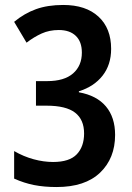

<svg xmlns="http://www.w3.org/2000/svg" viewBox="-20 -744 531 774"><path d="M428 -547Q428 -483 393.5 -439Q359 -395 298 -376V-372Q370 -359 407 -315Q444 -271 444 -200Q444 -106 383.5 -48Q323 10 208 10Q158 10 117.5 2Q77 -6 37 -24V-135Q75 -113 115.5 -102Q156 -91 194 -91Q260 -91 289.5 -122Q319 -153 319 -206Q319 -262 282.5 -290Q246 -318 168 -318H125V-417H170Q239 -417 274.5 -448Q310 -479 310 -532Q310 -576 285.5 -599.5Q261 -623 217 -623Q179 -623 148 -609Q117 -595 87 -572L37 -656Q78 -690 125 -707Q172 -724 235 -724Q326 -724 377 -677Q428 -630 428 -547Z"/></svg>

Font: Noto Sans Hebrew Condensed SemiBold
Style: Regular
Weight: 600
Width: 3
Designer: Monotype Design Team
Foundry: Monotype Imaging Inc.
Version: Version 2.004; ttfautohint (v1.8.4.7-5d5b)